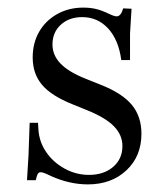

<svg xmlns="http://www.w3.org/2000/svg" viewBox="-20 -474 433 505"><path d="M211 11Q163 11 114 -11Q104 -16 97.5 -18.5Q91 -21 87 -21Q82 -21 79.5 -17Q77 -13 74 0H51L55 -66L58 -151H80L81 -134Q83 -101 101.5 -74Q120 -47 150 -30.5Q180 -14 214 -14Q253 -14 277.5 -35Q302 -56 302 -90Q302 -119 279.5 -142Q257 -165 207 -185L170 -200Q115 -222 90.5 -251Q66 -280 66 -323Q66 -361 83 -390.5Q100 -420 130.5 -437Q161 -454 199 -454Q217 -454 232 -450.5Q247 -447 266 -438Q280 -431 287 -431Q298 -431 304 -452L326 -451L322 -386V-316H299Q292 -369 264.5 -399Q237 -429 196 -429Q162 -429 140 -409Q118 -389 118 -357Q118 -329 139 -307Q160 -285 205 -267L245 -251Q301 -229 326.5 -198.5Q352 -168 352 -122Q352 -63 312.5 -26Q273 11 211 11Z"/></svg>

Font: Baskervville
Style: Regular
Weight: 400
Designer: Alexis Faudot, Rémi Forte, Morgane Pierson, Rafael Ribas, Tanguy Vanlaeys, Rosalie Wagner, Thomas Huot-Marchand
Foundry: ANRT
Version: Version 1.100